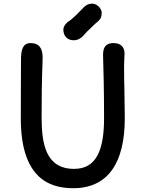

<svg xmlns="http://www.w3.org/2000/svg" viewBox="-20 -1001 786 1036"><path d="M92.3 -358.9C93.3 -54.7 232.4 14.6 374.5 14.6C564 14.6 653.3 -124 653.3 -362.3C653.3 -417.5 651.4 -463.9 651.4 -510.7C650.4 -550.8 649.4 -594.7 649.4 -646.5C649.4 -670.4 651.9 -692.9 651.9 -714.4C651.9 -739.7 637.7 -768.6 592.8 -768.6C558.6 -768.6 536.1 -753.4 536.1 -707C536.1 -705.1 536.1 -692.4 536.6 -682.6C538.1 -634.3 541.5 -520.5 541.5 -363.3C541.5 -187.5 498 -89.8 379.9 -89.8C225.6 -89.8 204.6 -227.1 204.6 -368.7C204.6 -603 210 -650.4 210 -691.4C210 -738.8 192.4 -768.6 145 -768.6C104 -768.6 93.3 -734.4 93.3 -679.2C93.3 -565.4 91.8 -461.9 92.3 -358.9ZM377.9 -783.7C406.7 -783.7 425.3 -802.7 440.9 -820.8C445.8 -826.2 452.6 -834 458 -838.4C484.9 -863.3 485.8 -866.7 503.4 -880.9C525.4 -898.4 528.3 -913.1 528.8 -932.6C528.8 -954.6 503.9 -981.4 477.1 -981.4C463.9 -981.4 445.8 -978 425.3 -954.6C410.2 -938.5 382.3 -910.6 359.4 -891.6C348.6 -887.2 321.8 -864.7 321.8 -841.8C321.8 -804.7 345.2 -783.7 377.9 -783.7Z"/></svg>

Font: Autour One
Style: Regular
Weight: 400
Designer: Eben Sorkin
Foundry: Eben Sorkin
Version: Version 1.002